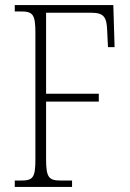

<svg xmlns="http://www.w3.org/2000/svg" viewBox="-20 -734 512 754"><path d="M38 0H263V-25H220C172 -25 161 -36 161 -109V-335H368V-366H161V-684H338C390 -684 399 -665 401 -612L404 -549H430L425 -714H38V-689H61C108 -689 119 -679 119 -606V-108C119 -35 109 -25 61 -25H38Z"/></svg>

Font: Noto Serif Devanagari Condensed ExtraLight
Style: Regular
Weight: 200
Width: 3
Designer: Universal Thirst, Indian Type Foundry and the Monotype Design Team
Foundry: Monotype Imaging Inc.
Version: Version 2.004